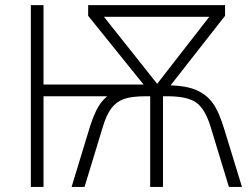

<svg xmlns="http://www.w3.org/2000/svg" viewBox="-20 -734 982 754"><path d="M801.8 -668H388.2L597.2 -404.8ZM863.8 -713.9V-671.9L649.9 -398.9Q711.4 -397 750.7 -380.4Q790 -363.8 815.2 -329.6Q840.3 -295.4 861.8 -223.1L930.2 0H878.9L807.1 -235.8Q785.6 -306.2 750.7 -331.1Q715.8 -356 637.2 -356H620.1V0H569.8V-356H553.2Q496.1 -356 466.1 -345Q436 -334 417 -308.3Q397.9 -282.7 383.8 -235.8L312 0H261.2L329.1 -223.1Q342.8 -269 358.9 -301.8Q375 -334.5 400.9 -356H150.9V0H101.1V-713.9H150.9V-401.9H543.9L326.2 -671.9V-713.9Z"/></svg>

Font: OpenSans-Light
Style: Regular
Weight: 300
Foundry: Ascender Corporation
Version: Version 1.10